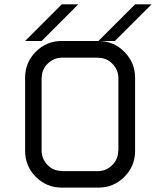

<svg xmlns="http://www.w3.org/2000/svg" viewBox="-20 -853 738 873"><path d="M427.5 -75Q463.3 -75.8 490.4 -102.5Q517.5 -129.2 517.5 -166.7H518.3V-500Q517.5 -535.8 491.2 -562.9Q465 -590 427.5 -590V-590.8H260.8Q224.2 -590 197.1 -563.8Q170 -537.5 170 -500H169.2V-166.7Q170 -130 196.2 -102.9Q222.5 -75.8 260.8 -75.8V-75ZM427.5 0H260.8Q191.7 0 142.9 -48.8Q94.2 -97.5 94.2 -166.7V-500Q94.2 -569.2 142.9 -617.9Q191.7 -666.7 260.8 -666.7H427.5L594.2 -833.3H669.2Q601.7 -765 502.5 -666.7H427.5Q496.7 -666.7 545.4 -617.5Q594.2 -568.3 594.2 -500V-166.7Q594.2 -97.5 545.4 -48.8Q496.7 0 427.5 0ZM335.8 -833.3Q268.3 -765 169.2 -666.7H94.2L260.8 -833.3Z"/></svg>

Font: 0xA000-Squarish
Style: Squareish
Weight: 400
Version: Version 0.1